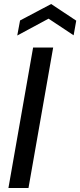

<svg xmlns="http://www.w3.org/2000/svg" viewBox="-20 -937 400 957"><path d="M22 0 145 -700H245L122 0ZM66 -760 80 -835 235 -917 360 -834 347 -761 222 -844Z"/></svg>

Font: DM Sans 28pt Medium
Style: Italic
Weight: 500
Italic angle: -10°
Version: Version 4.004;gftools[0.9.30]